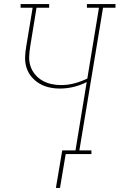

<svg xmlns="http://www.w3.org/2000/svg" viewBox="-20 -755 586 941"><path d="M254 166 285 -18H350L405 -353Q374 -337 340.5 -329Q307 -321 273 -321Q246 -321 220 -327Q194 -333 172.5 -346Q151 -359 134.5 -378.5Q118 -398 110 -423Q102 -448 103 -475.5Q104 -503 109 -530L140 -717H81V-735H221V-717H159L128 -527Q124 -502 123 -477.5Q122 -453 129.5 -430.5Q137 -408 152 -390Q167 -372 187 -360.5Q207 -349 230.5 -343.5Q254 -338 279 -338Q312 -338 344.5 -346.5Q377 -355 408 -370L465 -717H406V-735H546V-717H485L369 -18H428V0H302L274 166Z"/></svg>

Font: Iosevka Curly Slab ThObl
Style: Regular
Weight: 100
Italic angle: -9°
Monospace: yes
Designer: Belleve Invis
Foundry: Belleve Invis
Version: Version 11.0.0; ttfautohint (v1.8.3)